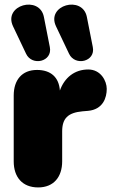

<svg xmlns="http://www.w3.org/2000/svg" viewBox="-20 -810 493 840"><path d="M147 10C215 10 252 -36 252 -104V-235C252 -292 277 -317 341 -323L365 -325C431 -331 447 -383 447 -421C447 -456 421 -506 366 -506C306 -506 262 -470 242 -414C238 -472 202 -504 142 -504C76 -504 40 -460 40 -392V-104C40 -36 77 10 147 10ZM225 -695 282 -575C308 -519 399 -540 386 -604L360 -736C341 -832 181 -788 225 -695ZM37 -695 94 -575C120 -519 211 -540 198 -604L172 -736C153 -832 -7 -788 37 -695Z"/></svg>

Font: SN Pro Black
Style: Regular
Weight: 900
Designer: Tobias Whetton
Foundry: Supernotes
Version: Version 1.001;Glyphs 3.2 (3249)